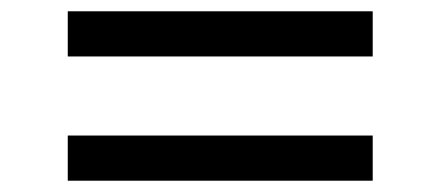

<svg xmlns="http://www.w3.org/2000/svg" viewBox="-20 -508 780 340"><path d="M640 -268V-188H100V-268ZM640 -488V-408H100V-488Z"/></svg>

Font: Diplomata SC
Style: Regular
Weight: 400
Width: 7
Designer: Eduardo Rodriguez Tunni
Foundry: Eduardo Rodriguez Tunni
Version: Version 1.001